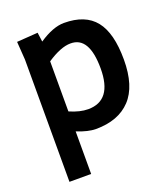

<svg xmlns="http://www.w3.org/2000/svg" viewBox="-126 -574 752 857"><g transform="rotate(-20 250.0 -145.5)"><path d="M57 192V-389L51 -475L151 -482L157 -438Q224 -483 276 -483Q377 -483 424.5 -423.5Q472 -364 472 -238Q472 -112 414 -50.5Q356 11 249 11Q213 11 160 -10V192ZM272 -387Q226 -387 160 -343V-105Q208 -84 247 -84Q361 -84 361 -236Q361 -388 272 -387Z"/></g></svg>

Font: TypoPRO Lekton
Style: Bold
Weight: 700
Monospace: yes
Designer: Paolo Mazzetti, Luciano Perondi, Raffaele Flato, Elena Papassissa, Emilio Macchia, Michela Povoleri, Tobias Seemiller, R
Version: Version 34.000